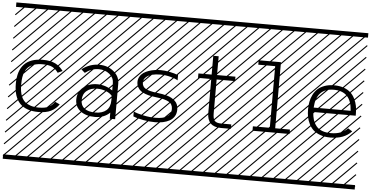

<svg xmlns="http://www.w3.org/2000/svg" viewBox="-80 -1128 3342 1729"><g transform="rotate(5 1591.0 -263.5)"><path d="M468.3 -391.1 425.3 -371.6Q403.3 -404.3 372.1 -420.2Q340.8 -436 283.2 -436Q240.7 -436 209.2 -425.8Q177.7 -415.5 158.4 -398.7Q139.2 -381.8 127.4 -356Q115.7 -330.1 111.6 -302.7Q107.4 -275.4 107.4 -240.2Q107.4 -205.1 111.6 -177.7Q115.7 -150.4 127.4 -124.5Q139.2 -98.6 158.4 -81.8Q177.7 -64.9 209.2 -54.7Q240.7 -44.4 283.2 -44.4Q340.8 -44.4 372.3 -60.5Q403.8 -76.7 425.8 -108.9L468.8 -89.4Q440.4 -48.3 396.5 -26.4Q352.5 -4.4 283.2 -4.4Q58.6 -4.4 58.6 -240.2Q58.6 -476.1 283.2 -476.1Q352.1 -476.1 396 -454.1Q439.9 -432.1 468.3 -391.1ZM0 402.8H530.3V442.9H0ZM0 -970.2H530.3V-930.2H0ZM526.9 410.6 533.7 417.5 525.4 425.8 518.6 418.9ZM526.9 304.7 533.7 311.5 419.4 425.8 412.6 418.9ZM526.9 198.7 533.7 205.6 313.5 425.8 306.6 418.9ZM526.9 92.3 533.7 99.1 207.5 425.8 200.7 418.9ZM526.9 -13.2 533.7 -6.3 101.6 425.8 94.7 418.9ZM526.9 -119.1 533.7 -112.3 3.4 418 -3.4 411.1ZM526.9 -225.6 533.7 -218.8 3.4 311.5 -3.4 304.7ZM526.9 -331.5 533.7 -324.7 3.4 205.6 -3.4 198.7ZM526.9 -438 533.7 -431.2 3.4 99.1 -3.4 92.3ZM526.9 -543.5 533.7 -536.6 3.4 -6.3 -3.4 -13.2ZM526.9 -649.4 533.7 -642.6 3.4 -112.3 -3.4 -119.1ZM526.9 -755.9 533.7 -749 3.4 -218.8 -3.4 -225.6ZM526.9 -861.8 533.7 -855 3.4 -324.7 -3.4 -331.5ZM516.6 -958 523.4 -951.2 3.4 -431.2 -3.4 -438ZM411.1 -958 418 -951.2 3.4 -536.6 -3.4 -543.5ZM305.2 -958 312 -951.2 3.4 -642.6 -3.4 -649.4ZM198.7 -958 205.6 -951.2 3.4 -749 -3.4 -755.9ZM92.3 -958 99.1 -951.2 3.4 -855 -3.4 -861.8Z M977.5 -321.8V0H928.7V-55.2Q875.5 -4.4 794.4 -4.4Q713.9 -4.4 663.6 -42Q613.3 -79.6 613.3 -145.5Q613.3 -215.3 664.3 -257.6Q715.3 -299.8 791.5 -299.8Q864.7 -299.8 928.7 -255.9V-321.8Q928.7 -370.6 888.9 -403.3Q849.1 -436 792 -436Q726.6 -436 668.5 -392.1L635.3 -421.4Q707.5 -476.1 792 -476.1Q869.1 -476.1 923.3 -431.4Q977.5 -386.7 977.5 -321.8ZM794.4 -44.4Q857.9 -44.4 893.3 -75.2Q928.7 -106 928.7 -167V-206.5Q907.7 -231.9 870.8 -245.8Q834 -259.8 791.5 -259.8Q734.9 -259.8 698.5 -229.7Q662.1 -199.7 662.1 -145.5Q662.1 -95.7 696.3 -70.1Q730.5 -44.4 794.4 -44.4ZM530.3 402.8H1060.5V442.9H530.3ZM530.3 -970.2H1060.5V-930.2H530.3ZM1057.1 410.6 1064 417.5 1055.7 425.8 1048.8 418.9ZM1057.1 304.7 1064 311.5 949.7 425.8 942.9 418.9ZM1057.1 198.7 1064 205.6 843.8 425.8 836.9 418.9ZM1057.1 92.3 1064 99.1 737.8 425.8 731 418.9ZM1057.1 -13.2 1064 -6.3 631.8 425.8 625 418.9ZM1057.1 -119.1 1064 -112.3 533.7 418 526.9 411.1ZM1057.1 -225.6 1064 -218.8 533.7 311.5 526.9 304.7ZM1057.1 -331.5 1064 -324.7 533.7 205.6 526.9 198.7ZM1057.1 -438 1064 -431.2 533.7 99.1 526.9 92.3ZM1057.1 -543.5 1064 -536.6 533.7 -6.3 526.9 -13.2ZM1057.1 -649.4 1064 -642.6 533.7 -112.3 526.9 -119.1ZM1057.1 -755.9 1064 -749 533.7 -218.8 526.9 -225.6ZM1057.1 -861.8 1064 -855 533.7 -324.7 526.9 -331.5ZM1046.9 -958 1053.7 -951.2 533.7 -431.2 526.9 -438ZM941.4 -958 948.2 -951.2 533.7 -536.6 526.9 -543.5ZM835.4 -958 842.3 -951.2 533.7 -642.6 526.9 -649.4ZM729 -958 735.8 -951.2 533.7 -749 526.9 -755.9ZM622.6 -958 629.4 -951.2 533.7 -855 526.9 -861.8Z M1507.3 -397.5Q1486.3 -411.1 1440.7 -423.6Q1395 -436 1348.6 -436Q1306.6 -436 1273.7 -427.7Q1240.7 -419.4 1219 -399.9Q1197.3 -380.4 1197.3 -351.6Q1197.3 -313.5 1230 -295.4Q1262.7 -277.3 1335.9 -269Q1360.4 -266.1 1380.6 -262.5Q1400.9 -258.8 1424.1 -252.4Q1447.3 -246.1 1464.6 -236.1Q1481.9 -226.1 1496.8 -212.6Q1511.7 -199.2 1519.5 -179.4Q1527.3 -159.7 1527.3 -135.7Q1527.3 -100.1 1511.7 -74Q1496.1 -47.9 1468.5 -33Q1440.9 -18.1 1408.4 -11.2Q1376 -4.4 1337.9 -4.4Q1287.6 -4.4 1231.4 -14.4Q1175.3 -24.4 1138.7 -40V-83.5Q1171.4 -68.4 1227.5 -56.4Q1283.7 -44.4 1337.9 -44.4Q1478.5 -44.4 1478.5 -135.7Q1478.5 -180.7 1442.6 -200.4Q1406.7 -220.2 1329.1 -229Q1300.8 -231.9 1277.8 -236.6Q1254.9 -241.2 1229.7 -250.2Q1204.6 -259.3 1187.7 -272Q1170.9 -284.7 1159.7 -305.2Q1148.4 -325.7 1148.4 -351.6Q1148.4 -378.4 1160.9 -400.1Q1173.3 -421.9 1193.4 -435.8Q1213.4 -449.7 1240.2 -459Q1267.1 -468.3 1293.9 -472.2Q1320.8 -476.1 1348.6 -476.1Q1386.2 -476.1 1430.4 -467Q1474.6 -458 1507.3 -444.8ZM1060.5 402.8H1590.8V442.9H1060.5ZM1060.5 -970.2H1590.8V-930.2H1060.5ZM1587.4 410.6 1594.2 417.5 1585.9 425.8 1579.1 418.9ZM1587.4 304.7 1594.2 311.5 1480 425.8 1473.1 418.9ZM1587.4 198.7 1594.2 205.6 1374 425.8 1367.2 418.9ZM1587.4 92.3 1594.2 99.1 1268.1 425.8 1261.2 418.9ZM1587.4 -13.2 1594.2 -6.3 1162.1 425.8 1155.3 418.9ZM1587.4 -119.1 1594.2 -112.3 1064 418 1057.1 411.1ZM1587.4 -225.6 1594.2 -218.8 1064 311.5 1057.1 304.7ZM1587.4 -331.5 1594.2 -324.7 1064 205.6 1057.1 198.7ZM1587.4 -438 1594.2 -431.2 1064 99.1 1057.1 92.3ZM1587.4 -543.5 1594.2 -536.6 1064 -6.3 1057.1 -13.2ZM1587.4 -649.4 1594.2 -642.6 1064 -112.3 1057.1 -119.1ZM1587.4 -755.9 1594.2 -749 1064 -218.8 1057.1 -225.6ZM1587.4 -861.8 1594.2 -855 1064 -324.7 1057.1 -331.5ZM1577.1 -958 1584 -951.2 1064 -431.2 1057.1 -438ZM1471.7 -958 1478.5 -951.2 1064 -536.6 1057.1 -543.5ZM1365.7 -958 1372.6 -951.2 1064 -642.6 1057.1 -649.4ZM1259.3 -958 1266.1 -951.2 1064 -749 1057.1 -755.9ZM1152.8 -958 1159.7 -951.2 1064 -855 1057.1 -861.8Z M1808.1 -646H1856.9V-476.1H2023.4V-436H1856.9V-130.4Q1856.9 -80.1 1873.5 -62.3Q1890.1 -44.4 1933.1 -44.4H2023.4V-4.4H1933.1Q1808.1 -4.4 1808.1 -130.4V-436H1688.5V-476.1H1808.1ZM1590.8 402.8H2121.1V442.9H1590.8ZM1590.8 -970.2H2121.1V-930.2H1590.8ZM2117.7 410.6 2124.5 417.5 2116.2 425.8 2109.4 418.9ZM2117.7 304.7 2124.5 311.5 2010.3 425.8 2003.4 418.9ZM2117.7 198.7 2124.5 205.6 1904.3 425.8 1897.5 418.9ZM2117.7 92.3 2124.5 99.1 1798.3 425.8 1791.5 418.9ZM2117.7 -13.2 2124.5 -6.3 1692.4 425.8 1685.5 418.9ZM2117.7 -119.1 2124.5 -112.3 1594.2 418 1587.4 411.1ZM2117.7 -225.6 2124.5 -218.8 1594.2 311.5 1587.4 304.7ZM2117.7 -331.5 2124.5 -324.7 1594.2 205.6 1587.4 198.7ZM2117.7 -438 2124.5 -431.2 1594.2 99.1 1587.4 92.3ZM2117.7 -543.5 2124.5 -536.6 1594.2 -6.3 1587.4 -13.2ZM2117.7 -649.4 2124.5 -642.6 1594.2 -112.3 1587.4 -119.1ZM2117.7 -755.9 2124.5 -749 1594.2 -218.8 1587.4 -225.6ZM2117.7 -861.8 2124.5 -855 1594.2 -324.7 1587.4 -331.5ZM2107.4 -958 2114.3 -951.2 1594.2 -431.2 1587.4 -438ZM2002 -958 2008.8 -951.2 1594.2 -536.6 1587.4 -543.5ZM1896 -958 1902.8 -951.2 1594.2 -642.6 1587.4 -649.4ZM1789.6 -958 1796.4 -951.2 1594.2 -749 1587.4 -755.9ZM1683.1 -958 1689.9 -951.2 1594.2 -855 1587.4 -861.8Z M2218.8 -4.4V-44.4H2371.6V-601.6H2218.8V-641.6H2420.4V-44.4H2553.7V-4.4ZM2121.1 402.8H2651.4V442.9H2121.1ZM2121.1 -970.2H2651.4V-930.2H2121.1ZM2647.9 410.6 2654.8 417.5 2646.5 425.8 2639.6 418.9ZM2647.9 304.7 2654.8 311.5 2540.5 425.8 2533.7 418.9ZM2647.9 198.7 2654.8 205.6 2434.6 425.8 2427.7 418.9ZM2647.9 92.3 2654.8 99.1 2328.6 425.8 2321.8 418.9ZM2647.9 -13.2 2654.8 -6.3 2222.7 425.8 2215.8 418.9ZM2647.9 -119.1 2654.8 -112.3 2124.5 418 2117.7 411.1ZM2647.9 -225.6 2654.8 -218.8 2124.5 311.5 2117.7 304.7ZM2647.9 -331.5 2654.8 -324.7 2124.5 205.6 2117.7 198.7ZM2647.9 -438 2654.8 -431.2 2124.5 99.1 2117.7 92.3ZM2647.9 -543.5 2654.8 -536.6 2124.5 -6.3 2117.7 -13.2ZM2647.9 -649.4 2654.8 -642.6 2124.5 -112.3 2117.7 -119.1ZM2647.9 -755.9 2654.8 -749 2124.5 -218.8 2117.7 -225.6ZM2647.9 -861.8 2654.8 -855 2124.5 -324.7 2117.7 -331.5ZM2637.7 -958 2644.5 -951.2 2124.5 -431.2 2117.7 -438ZM2532.2 -958 2539.1 -951.2 2124.5 -536.6 2117.7 -543.5ZM2426.3 -958 2433.1 -951.2 2124.5 -642.6 2117.7 -649.4ZM2319.8 -958 2326.7 -951.2 2124.5 -749 2117.7 -755.9ZM2213.4 -958 2220.2 -951.2 2124.5 -855 2117.7 -861.8Z M2749.5 -260.3H3083.5Q3074.2 -436 2916.5 -436Q2758.8 -436 2749.5 -260.3ZM2749.5 -220.2Q2751.5 -180.7 2761.2 -150.1Q2771 -119.6 2790.5 -95Q2810.1 -70.3 2843.5 -57.4Q2877 -44.4 2923.3 -44.4Q3021.5 -44.4 3074.7 -101.1L3113.8 -76.7Q3046.4 -4.4 2923.3 -4.4Q2872.6 -4.4 2832.8 -18.3Q2793 -32.2 2768.6 -54.4Q2744.1 -76.7 2728.3 -108.2Q2712.4 -139.6 2706.3 -171.9Q2700.2 -204.1 2700.2 -240.2Q2700.2 -276.4 2706.3 -308.6Q2712.4 -340.8 2727.8 -372.1Q2743.2 -403.3 2767.1 -425.8Q2791 -448.2 2829.3 -462.2Q2867.7 -476.1 2916.5 -476.1Q2965.3 -476.1 3003.7 -462.2Q3042 -448.2 3065.9 -425.8Q3089.8 -403.3 3105.2 -372.1Q3120.6 -340.8 3126.7 -308.6Q3132.8 -276.4 3132.8 -240.2V-220.2ZM2651.4 402.8H3181.6V442.9H2651.4ZM2651.4 -970.2H3181.6V-930.2H2651.4ZM3178.2 410.6 3185.1 417.5 3176.8 425.8 3169.9 418.9ZM3178.2 304.7 3185.1 311.5 3070.8 425.8 3064 418.9ZM3178.2 198.7 3185.1 205.6 2964.8 425.8 2958 418.9ZM3178.2 92.3 3185.1 99.1 2858.9 425.8 2852.1 418.9ZM3178.2 -13.2 3185.1 -6.3 2752.9 425.8 2746.1 418.9ZM3178.2 -119.1 3185.1 -112.3 2654.8 418 2647.9 411.1ZM3178.2 -225.6 3185.1 -218.8 2654.8 311.5 2647.9 304.7ZM3178.2 -331.5 3185.1 -324.7 2654.8 205.6 2647.9 198.7ZM3178.2 -438 3185.1 -431.2 2654.8 99.1 2647.9 92.3ZM3178.2 -543.5 3185.1 -536.6 2654.8 -6.3 2647.9 -13.2ZM3178.2 -649.4 3185.1 -642.6 2654.8 -112.3 2647.9 -119.1ZM3178.2 -755.9 3185.1 -749 2654.8 -218.8 2647.9 -225.6ZM3178.2 -861.8 3185.1 -855 2654.8 -324.7 2647.9 -331.5ZM3168 -958 3174.8 -951.2 2654.8 -431.2 2647.9 -438ZM3062.5 -958 3069.3 -951.2 2654.8 -536.6 2647.9 -543.5ZM2956.5 -958 2963.4 -951.2 2654.8 -642.6 2647.9 -649.4ZM2850.1 -958 2856.9 -951.2 2654.8 -749 2647.9 -755.9ZM2743.7 -958 2750.5 -951.2 2654.8 -855 2647.9 -861.8Z"/></g></svg>

Font: AzarMehrMSRS3
Style: Regular
Weight: 1
Designer: Amin Abedi
Version: Version 1.00